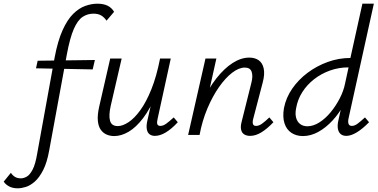

<svg xmlns="http://www.w3.org/2000/svg" viewBox="-151 -731 2045 1040"><path d="M-55 289Q-82 289 -101 279Q-120 269 -131 253L-92 205Q-83 219 -70 227Q-57 235 -38 235Q-23 235 -6.5 226Q10 217 25.5 188Q41 159 51 98L145 -420Q162 -510 188 -567.5Q214 -625 245.5 -656Q277 -687 311 -699Q345 -711 376 -711Q410 -711 432 -700Q454 -689 467 -667L426 -619Q414 -637 397.5 -647Q381 -657 355 -657Q323 -657 296.5 -639.5Q270 -622 249 -574.5Q228 -527 211 -436L116 81Q104 149 83 190Q62 231 37.5 252.5Q13 274 -11 281.5Q-35 289 -55 289ZM44 -361 53 -402 363 -406 351 -355Z M468 6Q446 6 427 -2Q408 -10 395 -28Q382 -46 379 -76.5Q376 -107 386 -152L446 -414H508L449 -159Q437 -106 445 -77Q453 -48 487 -48Q513 -48 545 -69Q577 -90 609 -134Q641 -178 669 -247.5Q697 -317 716 -414H753Q729 -302 696 -222Q663 -142 624.5 -91.5Q586 -41 546 -17.5Q506 6 468 6ZM688 5Q671 5 659.5 -3.5Q648 -12 644.5 -29.5Q641 -47 646 -72L723 -414H774L703 -89Q698 -69 701 -59Q704 -49 718 -49Q733 -49 750 -61.5Q767 -74 790 -95L812 -69Q779 -33 747.5 -14Q716 5 688 5Z M1204 5Q1185 5 1172 -3Q1159 -11 1155 -28.5Q1151 -46 1158 -72L1211 -284Q1220 -320 1212 -342.5Q1204 -365 1175 -365Q1143 -365 1106.5 -337Q1070 -309 1035 -259Q1000 -209 972 -142.5Q944 -76 930 0H885Q908 -97 943 -174.5Q978 -252 1021 -306.5Q1064 -361 1109.5 -390Q1155 -419 1199 -419Q1230 -419 1250.5 -404.5Q1271 -390 1277.5 -359.5Q1284 -329 1272 -284L1221 -89Q1216 -71 1219 -60Q1222 -49 1236 -49Q1252 -49 1269 -61.5Q1286 -74 1308 -95L1330 -69Q1297 -34 1265.5 -14.5Q1234 5 1204 5ZM868 0 962 -414H1021L929 0Z M1490 6Q1454 6 1427.5 -11.5Q1401 -29 1390 -63Q1379 -97 1387 -145Q1398 -202 1432 -251Q1466 -300 1515.5 -337Q1565 -374 1624.5 -395.5Q1684 -417 1747 -417L1812 -711H1874L1737 -90Q1733 -71 1737 -60Q1741 -49 1755 -49Q1770 -49 1786.5 -61.5Q1803 -74 1826 -95L1848 -69Q1813 -33 1781.5 -14Q1750 5 1725 5Q1705 5 1693.5 -5.5Q1682 -16 1679 -35Q1676 -54 1682 -79L1718 -243L1755 -277Q1741 -220 1714 -169Q1687 -118 1650.5 -78.5Q1614 -39 1573 -16.5Q1532 6 1490 6ZM1514 -47Q1546 -47 1579 -68Q1612 -89 1640 -123Q1668 -157 1689 -197.5Q1710 -238 1718 -278L1742 -389L1771 -366H1736Q1684 -366 1636.5 -349Q1589 -332 1550.5 -302Q1512 -272 1486.5 -232Q1461 -192 1453 -145Q1447 -115 1453 -93Q1459 -71 1475 -59Q1491 -47 1514 -47Z"/></svg>

Font: Ysabeau Office
Style: Italic
Weight: 400
Italic angle: -12°
Designer: Christian Thalmann (Catharsis Fonts)
Version: Version 2.001;gftools[0.9.30]; featfreeze: tnum,lnum,ss02